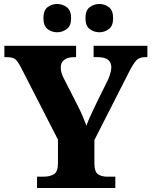

<svg xmlns="http://www.w3.org/2000/svg" viewBox="-20 -944 761 964"><path d="M166 0V-57H199Q231 -57 251 -69.5Q271 -82 271 -124V-243L86 -604Q71 -633 58.5 -645Q46 -657 15 -657H2V-714H362V-657H351Q320 -657 302.5 -643.5Q285 -630 285 -606Q285 -579 300 -551L374 -406Q388 -378 396.5 -357Q405 -336 414 -313Q423 -339 437.5 -369.5Q452 -400 467 -432L523 -545Q533 -569 536 -584Q539 -599 539 -605Q539 -657 471 -657H450V-714H720V-657H708Q680 -657 665 -641.5Q650 -626 626 -579L454 -241V-124Q454 -81 472.5 -69Q491 -57 516 -57H559V0ZM479 -782Q452 -782 430.5 -798Q409 -814 409 -853Q409 -892 430.5 -908Q452 -924 479 -924Q505 -924 526.5 -908Q548 -892 548 -853Q548 -814 526.5 -798Q505 -782 479 -782ZM267 -782Q240 -782 219 -798Q198 -814 198 -853Q198 -892 219 -908Q240 -924 267 -924Q293 -924 315 -908Q337 -892 337 -853Q337 -814 315 -798Q293 -782 267 -782Z"/></svg>

Font: Noto Serif Sinhala ExtraBold
Style: Regular
Weight: 800
Designer: Jelle Bosma - Monotype Design Team
Foundry: Monotype Imaging Inc.
Version: Version 2.007; ttfautohint (v1.8.4.7-5d5b)